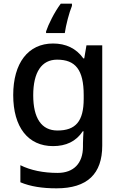

<svg xmlns="http://www.w3.org/2000/svg" viewBox="-20 -786 660 1046"><path d="M372 -754V-766H311C276 -719 244 -654 231 -615V-606H333C339 -649 357 -718 372 -754ZM269 -549C133 -549 52 -442 52 -268C52 -93 133 10 269 10C339 10 394 -15 431 -71H435C434 -57 432 -22 432 -5V13C432 104 381 156 294 156C217 156 147 142 91 114V207C146 230 210 240 288 240C456 240 537 161 537 7V-539H451L439 -468H434C395 -523 338 -549 269 -549ZM291 -461C391 -461 436 -406 436 -268V-248C436 -125 392 -75 293 -75C206 -75 161 -142 161 -267C161 -393 207 -461 291 -461Z"/></svg>

Font: Noto Sans Bengali UI Medium
Style: Regular
Weight: 500
Designer: Jelle Bosma - Monotype Design Team
Foundry: Monotype Imaging Inc.
Version: Version 2.003